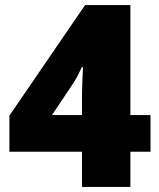

<svg xmlns="http://www.w3.org/2000/svg" viewBox="-20 -734 626 754"><path d="M571 -138H492V0H302V-138H17V-280L314 -714H492V-282H571ZM302 -365Q302 -380 303 -404.5Q304 -429 305 -449Q306 -469 306 -470H301Q291 -448 283.5 -434Q276 -420 263 -400L184 -282H302Z"/></svg>

Font: Noto Sans Black
Style: Regular
Weight: 900
Designer: Monotype Design Team
Foundry: Monotype Imaging Inc.
Version: Version 2.007